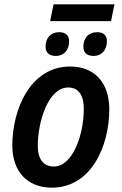

<svg xmlns="http://www.w3.org/2000/svg" viewBox="-20 -859 563 889"><path d="M212 -761H494L510 -839H228ZM239 -600C276 -600 300 -627 300 -668C300 -697 281 -710 254 -710C215 -710 191 -683 191 -643C191 -613 210 -600 239 -600ZM414 -600C451 -600 475 -628 475 -668C475 -697 457 -710 430 -710C390 -710 366 -683 366 -643C366 -613 385 -600 414 -600ZM220 10C402 10 486 -182 486 -353C486 -477 417 -551 305 -551C120 -551 37 -352 37 -185C37 -64 108 10 220 10ZM230 -88C181 -88 155 -122 155 -184C155 -295 203 -454 296 -454C348 -454 368 -411 368 -356C368 -227 313 -88 230 -88Z"/></svg>

Font: Noto Sans SemiCondensed SemiBold
Style: Italic
Weight: 600
Width: 4
Italic angle: -12°
Designer: Monotype Design Team
Foundry: Monotype Imaging Inc.
Version: Version 2.013